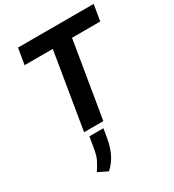

<svg xmlns="http://www.w3.org/2000/svg" viewBox="-241 -861 1190 1313"><g transform="rotate(-30 354.0 -205.0)"><path d="M89.5 -600.5 110.8 -727.3H708.1L686.8 -600.5H464.1L364.7 0H212.7L312.1 -600.5ZM340.9 42.3 327.8 117.9Q318.5 176.1 293.9 227.3Q269.2 278.4 226.2 316.8L151.6 280.2Q174.7 245.7 191.2 213.2Q207.7 180.8 215.9 126.1L230.1 42.3Z"/></g></svg>

Font: Inter UI
Style: Bold Italic
Weight: 700
Italic angle: 9.39999°
Designer: Rasmus Andersson
Foundry: rsms
Version: 3.2;8d6f07862